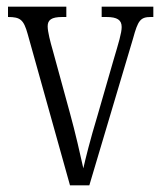

<svg xmlns="http://www.w3.org/2000/svg" viewBox="-20 -556 483 576"><path d="M63 -454 190 0H248L379 -440C394 -495 401 -505 433 -505H440V-536H285V-505H299C332 -505 345 -496 345 -475C345 -457 336 -428 320 -374L273 -211C250 -135 236 -78 230 -51C222 -88 205 -162 190 -216L138 -406C131 -430 123 -461 123 -477C123 -496 134 -505 167 -505H179V-536H4V-505C41 -505 51 -497 63 -454Z"/></svg>

Font: Noto Serif Devanagari ExtraCondensed Light
Style: Regular
Weight: 300
Width: 2
Designer: Universal Thirst, Indian Type Foundry and the Monotype Design Team
Foundry: Monotype Imaging Inc.
Version: Version 2.004